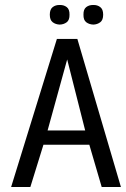

<svg xmlns="http://www.w3.org/2000/svg" viewBox="-20 -746 502 766"><path d="M462.4 0H385.7L336.4 -168.5H153.3L101.1 0H24.4L207 -590.8H288.6ZM319.8 -225.6 248 -508.8 169.9 -225.6ZM391.6 -687.5Q391.6 -666 379.9 -657.2Q368.2 -648.4 352.5 -647.9Q335.9 -648.4 324.2 -657.2Q312.5 -666 313 -687.5Q312.5 -709 324.2 -717.8Q335.9 -726.6 352.5 -726.1Q368.2 -726.6 379.9 -717.8Q391.6 -709 391.6 -687.5ZM257.3 -687.5Q257.8 -666 246.1 -657.2Q234.4 -648.4 218.3 -647.9Q202.1 -648.4 190.4 -657.2Q178.7 -666 178.7 -687.5Q178.7 -709 190.4 -717.8Q202.1 -726.6 218.3 -726.1Q234.4 -726.6 246.1 -717.8Q257.8 -709 257.3 -687.5Z"/></svg>

Font: Meera
Style: Regular
Weight: 400
Designer: Hussain KH and Suresh P for Swathanthra Malayalam Computing (SMC)
Version: Version 7.0.0+20221109